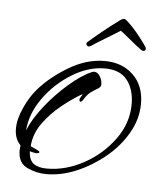

<svg xmlns="http://www.w3.org/2000/svg" viewBox="-36 -389 343 414"><g transform="rotate(5 135.0 -182.0)"><path d="M79 -8Q57 -8 37 -17.5Q17 -27 17 -54Q17 -57 17.5 -60Q18 -63 18 -65Q5 -78 5 -100Q5 -121 16.5 -146Q28 -171 42 -187Q67 -216 105.5 -239Q144 -262 183 -262Q221 -262 245 -239Q269 -216 269 -177Q269 -144 251.5 -113.5Q234 -83 205.5 -59.5Q177 -36 144 -22Q111 -8 79 -8ZM79 -20Q119 -20 158 -41Q197 -62 223 -97.5Q249 -133 249 -174Q249 -206 233.5 -226Q218 -246 185 -246Q149 -246 113.5 -224Q78 -202 54 -168.5Q30 -135 27 -98Q37 -123 59 -151Q81 -179 108 -202.5Q135 -226 158 -236Q160 -236 160.5 -236.5Q161 -237 162 -237Q170 -237 175 -228.5Q180 -220 180 -213V-209Q180 -207 176 -203Q164 -196 157.5 -191Q151 -186 143 -173Q140 -170 139 -170Q136 -170 136 -174Q136 -177 138.5 -180.5Q141 -184 142 -187Q121 -175 98 -156.5Q75 -138 58.5 -115Q42 -92 40 -65Q42 -64 51 -60Q60 -56 60 -54Q60 -53 58 -52Q56 -51 55 -51Q51 -51 47 -52Q43 -53 39 -54Q40 -35 50 -27.5Q60 -20 79 -20ZM151 -292Q147 -290 146 -290Q143 -290 141 -293.5Q139 -297 143 -300Q152 -308 171.5 -324Q191 -340 204 -349Q212 -356 217 -356Q220 -356 227 -349Q238 -339 251 -322.5Q264 -306 267 -301Q269 -298 269 -296Q269 -291 264 -291Q261 -291 260 -292Q245 -303 231.5 -314.5Q218 -326 212 -330Q207 -327 195 -319.5Q183 -312 170.5 -304.5Q158 -297 151 -292Z"/></g></svg>

Font: Sassy Frass
Style: Regular
Weight: 400
Designer: Robert E. Leuschke
Foundry: Robert E. Leuschke
Version: Version 1.010; ttfautohint (v1.8.3)